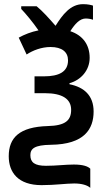

<svg xmlns="http://www.w3.org/2000/svg" viewBox="-20 -690 540 923"><path d="M414 213V121C403 110 380 101 335 101C293 101 252 107 201 107C147 107 126 91 126 56C126 25 145 7 225 6C386 4 430 -70 430 -154C430 -230 385 -271 314 -285V-290C369 -305 411 -352 411 -412C411 -475 378 -520 318 -540C340 -575 364 -601 392 -601C406 -601 420 -598 427 -595V-663C418 -666 403 -670 379 -670C318 -670 280 -618 247 -566C214 -604 183 -638 156 -660H82V-647C104 -624 139 -582 165 -544C130 -537 97 -524 70 -509L108 -428C138 -448 180 -464 223 -464C278 -464 307 -440 307 -400C307 -345 264 -323 191 -323H146V-242H196C280 -242 322 -214 322 -162C322 -111 294 -86 210 -84C73 -80 22 -28 22 61C22 139 67 200 180 200C246 200 297 192 337 192C372 192 400 200 414 213Z"/></svg>

Font: Noto Sans Mono ExtraCondensed SemiBold
Style: Regular
Weight: 600
Width: 2
Designer: Monotype Design Team
Foundry: Monotype Imaging Inc.
Version: Version 2.014